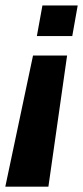

<svg xmlns="http://www.w3.org/2000/svg" viewBox="-60 -610 313 724"><path d="M193 -400.5H64.5L-40 94H122.5ZM212.5 -474 233 -589.5H100L79 -474Z"/></svg>

Font: Anybody Expanded Medium
Style: Italic
Weight: 500
Width: 7
Italic angle: -10°
Version: Version 1.113;gftools[0.9.25]